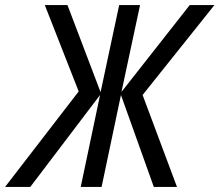

<svg xmlns="http://www.w3.org/2000/svg" viewBox="-79 -734 862 754"><path d="M-59 0 230 -375 97 -714H186L316 -372L389 -714H471L398 -373L666 -714H763L481 -361L616 0H525L396 -361L320 0H238L314 -361L40 0Z"/></svg>

Font: Noto Sans UI SemiCondensed
Style: Italic
Weight: 400
Width: 4
Italic angle: -12°
Designer: Monotype Design Team
Foundry: Monotype Imaging Inc.
Version: Version 1.901